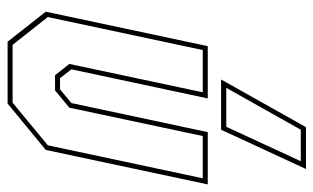

<svg xmlns="http://www.w3.org/2000/svg" viewBox="-194 -396 845 518"><g transform="rotate(-90 229.0 -137.5)"><path d="M-10 0 83 -437 208 -540H375L456 -437L363 0H222L300.5 -368L276.5 -398.5H246.5L209.5 -368L131 0ZM6.5 -13.5H120.5L197 -373.5L243.5 -412H284.5L315 -373.5L238.5 -13.5H352.5L441.5 -431.5L366.5 -526.5H210.5L95.5 -431.5ZM31.5 265 137.5 36H273L144.5 265ZM52.5 251H137.5L250.5 50H145.5Z"/></g></svg>

Font: Tourney Condensed Thin
Style: Italic
Weight: 100
Width: 3
Italic angle: -12°
Designer: Tyler Finck
Foundry: Etcetera Type Co
Version: Version 1.010; ttfautohint (v1.8.3)